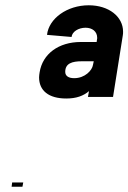

<svg xmlns="http://www.w3.org/2000/svg" viewBox="-20 -728 486 727"><path d="M316 -708C234 -708 165 -658 158 -596L251 -588C253 -608 277 -623 304 -623C329 -623 348 -609 348 -585C348 -583 348 -580 347 -577L346 -569H286C202 -569 141 -524 130 -454C129 -447 128 -441 128 -435C128 -385 164 -355 231 -355C269 -355 296 -365 317 -383L313 -361H408L445 -594C446 -599 446 -604 446 -608C446 -665 392 -708 316 -708ZM261 -432C240 -432 227 -440 227 -456C227 -488 253 -496 290 -496H335L332 -482C329 -462 302 -432 261 -432ZM24 -21H65L68 -37H26Z"/></svg>

Font: Arthouse Owned Black
Style: Italic
Weight: 900
Italic angle: -10°
Designer: Jeremy Tribby
Foundry: Tribby Type
Version: Version 1.000;PS 001.000;hotconv 1.0.88;makeotf.lib2.5.64775